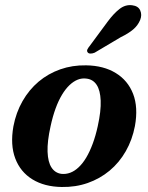

<svg xmlns="http://www.w3.org/2000/svg" viewBox="-20 -735 592 767"><path d="M324 -474Q394 -473 442.5 -443.2Q491 -413.5 511.8 -359.8Q532.5 -306 519 -231.5Q508.5 -176.5 482.5 -131Q456.5 -85.5 417.8 -53.2Q379 -21 330.5 -4Q282 13 226.5 12Q157.5 11 109.5 -18.5Q61.5 -48 41 -102Q20.5 -156 33.5 -230Q44 -285.5 70 -331Q96 -376.5 134.2 -408.8Q172.5 -441 220.8 -458Q269 -475 324 -474ZM225 -40.5Q243 -38.5 260.5 -45Q278 -51.5 294.2 -66.8Q310.5 -82 324.5 -105.5Q338.5 -129 350.2 -160.5Q362 -192 370.5 -231Q384 -292 382.2 -333.2Q380.5 -374.5 366 -396.2Q351.5 -418 325.5 -421Q307.5 -423.5 290.5 -416.8Q273.5 -410 257.5 -394.8Q241.5 -379.5 227.5 -356.2Q213.5 -333 202 -301.5Q190.5 -270 182 -230.5Q168.5 -170 170 -128.8Q171.5 -87.5 185.8 -65.8Q200 -44 225 -40.5ZM410 -648.5Q434 -681 457.5 -699.2Q481 -717.5 508 -714Q532.5 -711 540.2 -693.2Q548 -675.5 540 -655.5Q531 -633.5 512.2 -617.5Q493.5 -601.5 462.5 -586.5L358 -524.5Q349.5 -521 341.8 -521Q334 -521 330.5 -525.5Q326 -531 329.2 -537.8Q332.5 -544.5 338 -551Z"/></svg>

Font: Fraunces SemiBold
Style: Italic
Weight: 600
Italic angle: -16°
Version: Version 1.000;[b76b70a41]